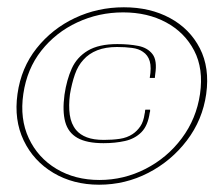

<svg xmlns="http://www.w3.org/2000/svg" viewBox="-20 -501 615 527"><path d="M28 -243Q38 -315 80.5 -368.5Q123 -422 185.5 -451.5Q248 -481 320 -481Q392 -481 446.5 -451.5Q501 -422 528.5 -368.5Q556 -315 546 -243Q536 -172 493 -115.5Q450 -59 387 -26.5Q324 6 252 6Q181 6 126.5 -26.5Q72 -59 45 -115.5Q18 -172 28 -243ZM44 -243Q34 -175 59 -121.5Q84 -68 135 -37.5Q186 -7 253 -7Q320 -7 379.5 -37.5Q439 -68 479 -121.5Q519 -175 529 -243Q539 -312 513 -362Q487 -412 436 -439.5Q385 -467 318 -467Q251 -467 192 -439.5Q133 -412 93.5 -362Q54 -312 44 -243ZM302 -380Q334 -380 359.5 -375Q385 -370 398.5 -352.5Q412 -335 406 -297Q406 -295 405.5 -292.5Q405 -290 405 -287H391Q396 -316 391 -333Q386 -350 372 -359Q361 -367 342.5 -369.5Q324 -372 301 -372Q270 -372 247 -363Q224 -354 209 -337Q194 -321 185.5 -296.5Q177 -272 172 -242Q168 -211 171.5 -186Q175 -161 189 -144Q200 -131 218.5 -124Q237 -117 265 -117Q289 -117 309 -120Q329 -123 344 -133Q356 -141 365 -154Q374 -167 377 -189Q378 -192 378 -195Q378 -198 379 -200H392Q392 -198 392 -196Q392 -194 391 -192Q386 -156 368 -138Q350 -120 323 -114Q296 -108 264 -108Q218 -108 192.5 -122.5Q167 -137 159 -166.5Q151 -196 157 -241Q163 -282 177 -313Q191 -344 221 -362Q251 -380 302 -380Z"/></svg>

Font: Genos Thin
Style: Italic
Weight: 100
Italic angle: -8°
Designer: Robert E. Leuschke
Foundry: Robert E. Leuschke
Version: Version 1.010